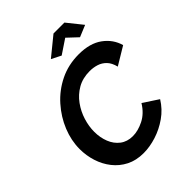

<svg xmlns="http://www.w3.org/2000/svg" viewBox="-254 -1051 1193 1193"><g transform="rotate(-45 342.5 -455.0)"><path d="M301 6Q236 6 187 -19Q138 -44 104.5 -86.5Q71 -129 54 -182.5Q37 -236 37 -293Q37 -368 67 -442Q97 -516 152 -578Q207 -640 282.5 -677Q358 -714 449 -714Q547 -714 606.5 -670.5Q666 -627 685 -559L567 -488Q557 -529 535 -551.5Q513 -574 484 -583Q455 -592 424 -592Q362 -592 316 -565.5Q270 -539 239 -496Q208 -453 192.5 -403Q177 -353 177 -305Q177 -254 194 -211Q211 -168 245 -142Q279 -116 328 -116Q374 -116 425 -141.5Q476 -167 511 -224L610 -159Q576 -104 524 -67.5Q472 -31 413.5 -12.5Q355 6 301 6ZM306 -815 430 -916H526L607 -815L530 -783L463 -846L369 -783Z"/></g></svg>

Font: Raleway
Style: Bold Italic
Weight: 700
Italic angle: -12°
Designer: Matt McInerney, Pablo Impallari, Rodrigo Fuenzalida
Foundry: Matt McInerney, Pablo Impallari, Rodrigo Fuenzalida
Version: Version 4.101;RELEASE